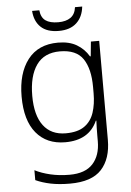

<svg xmlns="http://www.w3.org/2000/svg" viewBox="-63 -775 725 1061"><g transform="rotate(-5 299.5 -244.5)"><path d="M283 -542Q345 -542 386.5 -517.5Q428 -493 453 -451H457L465 -532H511V17Q511 122 457 181Q403 240 282 240Q222 240 175.5 230.5Q129 221 92 204V149Q129 168 178 179.5Q227 191 284 191Q371 191 413 145Q455 99 455 20V-11Q455 -32 455.5 -53.5Q456 -75 457 -94H454Q408 10 276 10Q173 10 115 -60Q57 -130 57 -262Q57 -391 115 -466.5Q173 -542 283 -542ZM289 -493Q202 -493 159 -432Q116 -371 116 -261Q116 -153 159 -96Q202 -39 283 -39Q349 -39 386.5 -65.5Q424 -92 439.5 -139Q455 -186 455 -246V-281Q455 -382 417.5 -437.5Q380 -493 289 -493ZM434 -729Q428 -672 392.5 -639Q357 -606 294 -606Q229 -606 194.5 -638.5Q160 -671 156 -729H196Q200 -689 224.5 -671.5Q249 -654 295 -654Q338 -654 363.5 -672Q389 -690 394 -729Z"/></g></svg>

Font: Noto Sans Arabic UI Lt
Style: Regular
Weight: 300
Designer: Monotype Design Team, Nadine Chahine and Nizar Qandah
Foundry: Monotype Imaging Inc.
Version: Version 2.010; ttfautohint (v1.8.4.7-5d5b)